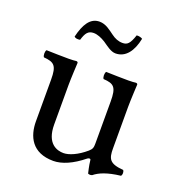

<svg xmlns="http://www.w3.org/2000/svg" viewBox="-119 -723 768 832"><g transform="rotate(20 265.5 -307.0)"><path d="M324 -573C305 -573 288 -580 272 -592C252 -606 230 -626 200 -626C157 -626 134 -587 120 -528C126 -522 136 -521 147 -523C157 -556 167 -571 193 -571C210 -571 229 -563 247 -552C268 -538 289 -520 311 -520C357 -520 386 -559 398 -619C392 -623 382 -626 371 -625C357 -583 346 -573 324 -573ZM217 10C256 10 303 -10 352 -50C357 -54 366.3 -56 367 -49C369.5 -23.5 378 10 378 10C386 13 390.5 12.5 397 10C419 -8 454 -23 515 -30C521 -36 521 -51 515 -57C451 -62 442 -81 442 -130V-322C442 -352 446 -425 446 -425C446 -428 443 -431 438 -431C433 -430 418 -429 403 -429C371 -429 335 -430 301 -431C295 -425 295 -404 301 -398C350 -395 363 -383 363 -317V-124C363 -105 361 -97 347 -85C310 -53 272 -37 247 -37C217 -37 167 -51 167 -140V-322C167 -352 171 -425 171 -425C171 -428 168 -431 163 -431C158 -430 143 -429 128 -429C96 -429 60 -430 26 -431C20 -425 20 -404 26 -398C74 -394 88 -383 88 -318V-126C88 -57 118 10 217 10Z"/></g></svg>

Font: Libertinus Serif
Style: Regular
Weight: 400
Designer: Philipp H. Poll
Foundry: Khaled Hosny
Version: Version 6.2